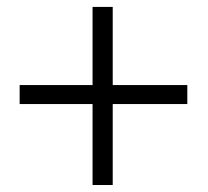

<svg xmlns="http://www.w3.org/2000/svg" viewBox="-20 -609 604 558"><path d="M524.4 -306.6H307.6V-71.3H249V-306.6H37.1V-361.8H249V-588.9H307.6V-361.8H524.4Z"/></svg>

Font: Heebo Light
Style: Regular
Weight: 300
Designer: Oded Ezer
Foundry: Meir Sadan
Version: Version 2.001; ttfautohint (v1.5.14-ce02) -l 8 -r 50 -G 200 